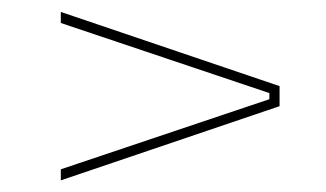

<svg xmlns="http://www.w3.org/2000/svg" viewBox="-20 -478 560 330"><path d="M443 -318 84.5 -438.5V-457.5L460.5 -330V-295.5L84.5 -168V-187L443 -307.5Z"/></svg>

Font: Anek Odia Thin
Style: Regular
Weight: 250
Version: Version 1.003